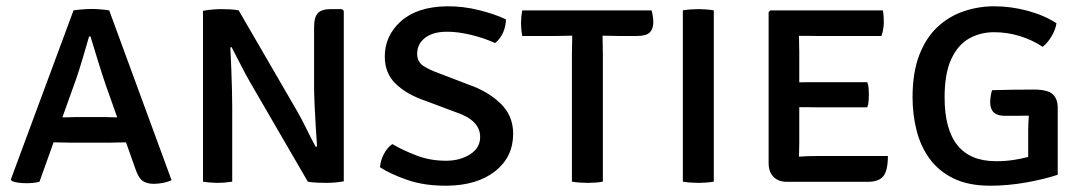

<svg xmlns="http://www.w3.org/2000/svg" viewBox="-20 -578 3442 611"><path d="M206 -124Q200.5 -124 181.2 -124.5Q162 -125 150.5 -125L105.5 0.5Q88 5 63.5 5Q34.5 5 17.5 -2L14.5 -7L214 -545Q226 -547 243 -548.2Q260 -549.5 272.5 -549.5Q284 -549.5 299.8 -548.2Q315.5 -547 327.5 -545L526 -4.5Q514.5 1 498.8 4Q483 7 469.5 7Q449 7 435.2 -1.5Q421.5 -10 411.5 -39L381 -125Q371 -125 352.8 -124.5Q334.5 -124 328.5 -124ZM223 -328.5 178.5 -204.5Q189.5 -204.5 204.8 -205Q220 -205.5 225 -205.5H312Q317 -205.5 330 -205Q343 -204.5 353 -204.5L316.5 -307.5Q305.5 -339.5 291.8 -384Q278 -428.5 268 -462H263.5Q254.5 -430 243 -391.8Q231.5 -353.5 223 -328.5Z M775.5 -317Q762 -340.5 745.5 -372.8Q729 -405 717 -428L713 -427Q714.5 -398 716 -361.2Q717.5 -324.5 718.2 -291.2Q719 -258 719 -239.5V0Q706.5 2 694.8 3Q683 4 673 4Q663 4 650.5 3Q638 2 626 0V-543.5Q638 -546 654.8 -547.5Q671.5 -549 683 -549Q695.5 -549 711.8 -548.2Q728 -547.5 739.5 -545L924 -227Q937.5 -204 954.8 -169Q972 -134 984.5 -111L989 -112Q987 -138 984.8 -174.8Q982.5 -211.5 981 -246.5Q979.5 -281.5 979.5 -303V-491Q979.5 -523.5 991.5 -536.2Q1003.5 -549 1033.5 -549H1068.5L1074 -543.5V-1Q1061.5 1.5 1045.2 2.8Q1029 4 1017 4Q1005 4 987.8 3.2Q970.5 2.5 959.5 0Z M1189.5 -45.5Q1190 -65 1201.2 -87Q1212.5 -109 1228.5 -119.5Q1262.5 -99.5 1306.5 -82.8Q1350.5 -66 1402 -66.5Q1445 -67 1476.5 -87.2Q1508 -107.5 1508 -142Q1508 -195.5 1430.5 -221L1334.5 -257Q1275 -277 1239.8 -310.8Q1204.5 -344.5 1204.5 -398Q1204.5 -464.5 1256 -510.5Q1307.5 -556.5 1402 -558Q1453.5 -558.5 1504.2 -545.8Q1555 -533 1590 -516.5Q1590 -495 1580.8 -474.2Q1571.5 -453.5 1555.5 -441Q1519.5 -457.5 1477.2 -467.5Q1435 -477.5 1400 -477Q1356.5 -476.5 1332 -457Q1307.5 -437.5 1307.5 -407Q1307.5 -382 1326.2 -369Q1345 -356 1380.5 -343.5L1473 -308Q1532.5 -287.5 1572.8 -248.8Q1613 -210 1613 -152.5Q1613 -78.5 1555.8 -33.2Q1498.5 12 1402 13Q1330.5 13.5 1276 -5.5Q1221.5 -24.5 1189.5 -45.5Z M1800 -405Q1800 -421 1800.5 -434.2Q1801 -447.5 1801 -464.5Q1791.5 -464.5 1774.8 -464Q1758 -463.5 1748.5 -463.5H1642Q1640 -474 1639 -484.5Q1638 -495 1638 -503.5Q1638 -512.5 1639 -523.5Q1640 -534.5 1642 -545H2053.5Q2056 -536.5 2057.5 -525.8Q2059 -515 2059 -507.5Q2059 -486 2047.8 -474.8Q2036.5 -463.5 2006 -463.5H1949Q1940 -463.5 1923.2 -464Q1906.5 -464.5 1897.5 -464.5Q1897.5 -447.5 1898 -434.2Q1898.5 -421 1898.5 -405V0Q1889 2 1875 3Q1861 4 1849.5 4Q1838.5 4 1824.5 3Q1810.5 2 1800 0Z M2153 -545Q2163.5 -547 2177.8 -548Q2192 -549 2202.5 -549Q2214 -549 2227 -548Q2240 -547 2251.5 -545V0Q2240 2 2227 3Q2214 4 2202.5 4Q2192 4 2177.8 3Q2163.5 2 2153 0Z M2805.5 -81.5Q2805.5 -35 2791 -17.2Q2776.5 0.5 2742.5 0.5H2483Q2457 0.5 2441.5 -15.2Q2426 -31 2426 -58.5V-539.5L2431.5 -545H2789.5Q2791.5 -534.5 2792 -524.5Q2792.5 -514.5 2792.5 -506Q2792.5 -498 2790.8 -486.5Q2789 -475 2785 -463.5H2579.5Q2569.5 -463.5 2554 -463.8Q2538.5 -464 2522.5 -464Q2522.5 -453 2523 -440.5Q2523.5 -428 2523.5 -413V-316Q2539 -316.5 2554.2 -316.5Q2569.5 -316.5 2579.5 -316.5H2740Q2743.5 -307 2744.2 -295.8Q2745 -284.5 2745 -277Q2745 -268.5 2744.2 -257.2Q2743.5 -246 2740 -236.5H2579.5Q2569.5 -236.5 2554.2 -236.8Q2539 -237 2523.5 -237V-122.5Q2523.5 -110.5 2523 -99.5Q2522.5 -88.5 2522.5 -79.5Q2535.5 -80.5 2549.2 -81Q2563 -81.5 2582 -81.5Z M3137 -291Q3170 -292 3202.5 -292.5Q3235 -293 3269 -293Q3314 -293 3330 -278.2Q3346 -263.5 3346 -234.5V-22Q3305.5 -8 3246.5 2.5Q3187.5 13 3131.5 13Q3062 13 3014.5 -10.2Q2967 -33.5 2938.2 -73Q2909.5 -112.5 2896.8 -163Q2884 -213.5 2884 -268.5Q2884 -347.5 2905.5 -403Q2927 -458.5 2963.8 -492.5Q3000.5 -526.5 3047.2 -542.2Q3094 -558 3143.5 -558Q3197.5 -558 3250.8 -543.5Q3304 -529 3342 -504Q3338.5 -482 3325.5 -461Q3312.5 -440 3298 -429Q3265 -451 3225.5 -463.2Q3186 -475.5 3143.5 -475.5Q3099 -475.5 3063.2 -455Q3027.5 -434.5 3006.8 -389Q2986 -343.5 2986 -268Q2986 -65 3149.5 -65Q3179.5 -65 3205.5 -69Q3231.5 -73 3252 -78.5V-160.5Q3252 -171.5 3252.5 -184.2Q3253 -197 3254 -210Q3233.5 -209.5 3213.8 -209.5Q3194 -209.5 3176.5 -209.5Q3131 -209.5 3131 -253Q3131 -261 3132.8 -272.5Q3134.5 -284 3137 -291Z"/></svg>

Font: Signika Negative SC
Style: Regular
Weight: 400
Designer: Anna Giedryś
Foundry: Anna Giedryś
Version: Version 2.000; ttfautohint (v1.8.3) -l 8 -r 50 -G 200 -x 9 -